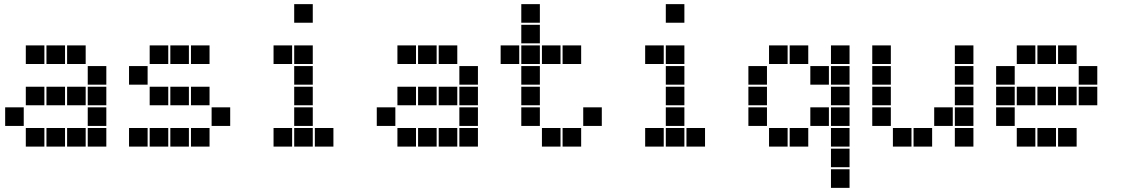

<svg xmlns="http://www.w3.org/2000/svg" viewBox="-20 -715 5440 930"><path d="M106 -495Q105 -495 105 -495Q105 -495 105 -494V-406Q105 -405 105 -405Q105 -405 106 -405H194Q195 -405 195 -405Q195 -405 195 -406V-494Q195 -495 195 -495Q195 -495 194 -495ZM206 -495Q205 -495 205 -495Q205 -495 205 -494V-406Q205 -405 205 -405Q205 -405 206 -405H294Q295 -405 295 -405Q295 -405 295 -406V-494Q295 -495 295 -495Q295 -495 294 -495ZM306 -495Q305 -495 305 -495Q305 -495 305 -494V-406Q305 -405 305 -405Q305 -405 306 -405H394Q395 -405 395 -405Q395 -405 395 -406V-494Q395 -495 395 -495Q395 -495 394 -495ZM406 -395Q405 -395 405 -395Q405 -395 405 -394V-306Q405 -305 405 -305Q405 -305 406 -305H494Q495 -305 495 -305Q495 -305 495 -306V-394Q495 -395 495 -395Q495 -395 494 -395ZM106 -295Q105 -295 105 -295Q105 -295 105 -294V-206Q105 -205 105 -205Q105 -205 106 -205H194Q195 -205 195 -205Q195 -205 195 -206V-294Q195 -295 195 -295Q195 -295 194 -295ZM206 -295Q205 -295 205 -295Q205 -295 205 -294V-206Q205 -205 205 -205Q205 -205 206 -205H294Q295 -205 295 -205Q295 -205 295 -206V-294Q295 -295 295 -295Q295 -295 294 -295ZM306 -295Q305 -295 305 -295Q305 -295 305 -294V-206Q305 -205 305 -205Q305 -205 306 -205H394Q395 -205 395 -205Q395 -205 395 -206V-294Q395 -295 395 -295Q395 -295 394 -295ZM406 -295Q405 -295 405 -295Q405 -295 405 -294V-206Q405 -205 405 -205Q405 -205 406 -205H494Q495 -205 495 -205Q495 -205 495 -206V-294Q495 -295 495 -295Q495 -295 494 -295ZM6 -195Q5 -195 5 -195Q5 -195 5 -194V-106Q5 -105 5 -105Q5 -105 6 -105H94Q95 -105 95 -105Q95 -105 95 -106V-194Q95 -195 95 -195Q95 -195 94 -195ZM406 -195Q405 -195 405 -195Q405 -195 405 -194V-106Q405 -105 405 -105Q405 -105 406 -105H494Q495 -105 495 -105Q495 -105 495 -106V-194Q495 -195 495 -195Q495 -195 494 -195ZM106 -95Q105 -95 105 -95Q105 -95 105 -94V-6Q105 -5 105 -5Q105 -5 106 -5H194Q195 -5 195 -5Q195 -5 195 -6V-94Q195 -95 195 -95Q195 -95 194 -95ZM206 -95Q205 -95 205 -95Q205 -95 205 -94V-6Q205 -5 205 -5Q205 -5 206 -5H294Q295 -5 295 -5Q295 -5 295 -6V-94Q295 -95 295 -95Q295 -95 294 -95ZM306 -95Q305 -95 305 -95Q305 -95 305 -94V-6Q305 -5 305 -5Q305 -5 306 -5H394Q395 -5 395 -5Q395 -5 395 -6V-94Q395 -95 395 -95Q395 -95 394 -95ZM406 -95Q405 -95 405 -95Q405 -95 405 -94V-6Q405 -5 405 -5Q405 -5 406 -5H494Q495 -5 495 -5Q495 -5 495 -6V-94Q495 -95 495 -95Q495 -95 494 -95Z M706 -495Q705 -495 705 -495Q705 -495 705 -494V-406Q705 -405 705 -405Q705 -405 706 -405H794Q795 -405 795 -405Q795 -405 795 -406V-494Q795 -495 795 -495Q795 -495 794 -495ZM806 -495Q805 -495 805 -495Q805 -495 805 -494V-406Q805 -405 805 -405Q805 -405 806 -405H894Q895 -405 895 -405Q895 -405 895 -406V-494Q895 -495 895 -495Q895 -495 894 -495ZM906 -495Q905 -495 905 -495Q905 -495 905 -494V-406Q905 -405 905 -405Q905 -405 906 -405H994Q995 -405 995 -405Q995 -405 995 -406V-494Q995 -495 995 -495Q995 -495 994 -495ZM606 -395Q605 -395 605 -395Q605 -395 605 -394V-306Q605 -305 605 -305Q605 -305 606 -305H694Q695 -305 695 -305Q695 -305 695 -306V-394Q695 -395 695 -395Q695 -395 694 -395ZM706 -295Q705 -295 705 -295Q705 -295 705 -294V-206Q705 -205 705 -205Q705 -205 706 -205H794Q795 -205 795 -205Q795 -205 795 -206V-294Q795 -295 795 -295Q795 -295 794 -295ZM806 -295Q805 -295 805 -295Q805 -295 805 -294V-206Q805 -205 805 -205Q805 -205 806 -205H894Q895 -205 895 -205Q895 -205 895 -206V-294Q895 -295 895 -295Q895 -295 894 -295ZM906 -295Q905 -295 905 -295Q905 -295 905 -294V-206Q905 -205 905 -205Q905 -205 906 -205H994Q995 -205 995 -205Q995 -205 995 -206V-294Q995 -295 995 -295Q995 -295 994 -295ZM1006 -195Q1005 -195 1005 -195Q1005 -195 1005 -194V-106Q1005 -105 1005 -105Q1005 -105 1006 -105H1094Q1095 -105 1095 -105Q1095 -105 1095 -106V-194Q1095 -195 1095 -195Q1095 -195 1094 -195ZM606 -95Q605 -95 605 -95Q605 -95 605 -94V-6Q605 -5 605 -5Q605 -5 606 -5H694Q695 -5 695 -5Q695 -5 695 -6V-94Q695 -95 695 -95Q695 -95 694 -95ZM706 -95Q705 -95 705 -95Q705 -95 705 -94V-6Q705 -5 705 -5Q705 -5 706 -5H794Q795 -5 795 -5Q795 -5 795 -6V-94Q795 -95 795 -95Q795 -95 794 -95ZM806 -95Q805 -95 805 -95Q805 -95 805 -94V-6Q805 -5 805 -5Q805 -5 806 -5H894Q895 -5 895 -5Q895 -5 895 -6V-94Q895 -95 895 -95Q895 -95 894 -95ZM906 -95Q905 -95 905 -95Q905 -95 905 -94V-6Q905 -5 905 -5Q905 -5 906 -5H994Q995 -5 995 -5Q995 -5 995 -6V-94Q995 -95 995 -95Q995 -95 994 -95Z M1406 -695Q1405 -695 1405 -695Q1405 -695 1405 -694V-606Q1405 -605 1405 -605Q1405 -605 1406 -605H1494Q1495 -605 1495 -605Q1495 -605 1495 -606V-694Q1495 -695 1495 -695Q1495 -695 1494 -695ZM1306 -495Q1305 -495 1305 -495Q1305 -495 1305 -494V-406Q1305 -405 1305 -405Q1305 -405 1306 -405H1394Q1395 -405 1395 -405Q1395 -405 1395 -406V-494Q1395 -495 1395 -495Q1395 -495 1394 -495ZM1406 -495Q1405 -495 1405 -495Q1405 -495 1405 -494V-406Q1405 -405 1405 -405Q1405 -405 1406 -405H1494Q1495 -405 1495 -405Q1495 -405 1495 -406V-494Q1495 -495 1495 -495Q1495 -495 1494 -495ZM1406 -395Q1405 -395 1405 -395Q1405 -395 1405 -394V-306Q1405 -305 1405 -305Q1405 -305 1406 -305H1494Q1495 -305 1495 -305Q1495 -305 1495 -306V-394Q1495 -395 1495 -395Q1495 -395 1494 -395ZM1406 -295Q1405 -295 1405 -295Q1405 -295 1405 -294V-206Q1405 -205 1405 -205Q1405 -205 1406 -205H1494Q1495 -205 1495 -205Q1495 -205 1495 -206V-294Q1495 -295 1495 -295Q1495 -295 1494 -295ZM1406 -195Q1405 -195 1405 -195Q1405 -195 1405 -194V-106Q1405 -105 1405 -105Q1405 -105 1406 -105H1494Q1495 -105 1495 -105Q1495 -105 1495 -106V-194Q1495 -195 1495 -195Q1495 -195 1494 -195ZM1306 -95Q1305 -95 1305 -95Q1305 -95 1305 -94V-6Q1305 -5 1305 -5Q1305 -5 1306 -5H1394Q1395 -5 1395 -5Q1395 -5 1395 -6V-94Q1395 -95 1395 -95Q1395 -95 1394 -95ZM1406 -95Q1405 -95 1405 -95Q1405 -95 1405 -94V-6Q1405 -5 1405 -5Q1405 -5 1406 -5H1494Q1495 -5 1495 -5Q1495 -5 1495 -6V-94Q1495 -95 1495 -95Q1495 -95 1494 -95ZM1506 -95Q1505 -95 1505 -95Q1505 -95 1505 -94V-6Q1505 -5 1505 -5Q1505 -5 1506 -5H1594Q1595 -5 1595 -5Q1595 -5 1595 -6V-94Q1595 -95 1595 -95Q1595 -95 1594 -95Z M1906 -495Q1905 -495 1905 -495Q1905 -495 1905 -494V-406Q1905 -405 1905 -405Q1905 -405 1906 -405H1994Q1995 -405 1995 -405Q1995 -405 1995 -406V-494Q1995 -495 1995 -495Q1995 -495 1994 -495ZM2006 -495Q2005 -495 2005 -495Q2005 -495 2005 -494V-406Q2005 -405 2005 -405Q2005 -405 2006 -405H2094Q2095 -405 2095 -405Q2095 -405 2095 -406V-494Q2095 -495 2095 -495Q2095 -495 2094 -495ZM2106 -495Q2105 -495 2105 -495Q2105 -495 2105 -494V-406Q2105 -405 2105 -405Q2105 -405 2106 -405H2194Q2195 -405 2195 -405Q2195 -405 2195 -406V-494Q2195 -495 2195 -495Q2195 -495 2194 -495ZM2206 -395Q2205 -395 2205 -395Q2205 -395 2205 -394V-306Q2205 -305 2205 -305Q2205 -305 2206 -305H2294Q2295 -305 2295 -305Q2295 -305 2295 -306V-394Q2295 -395 2295 -395Q2295 -395 2294 -395ZM1906 -295Q1905 -295 1905 -295Q1905 -295 1905 -294V-206Q1905 -205 1905 -205Q1905 -205 1906 -205H1994Q1995 -205 1995 -205Q1995 -205 1995 -206V-294Q1995 -295 1995 -295Q1995 -295 1994 -295ZM2006 -295Q2005 -295 2005 -295Q2005 -295 2005 -294V-206Q2005 -205 2005 -205Q2005 -205 2006 -205H2094Q2095 -205 2095 -205Q2095 -205 2095 -206V-294Q2095 -295 2095 -295Q2095 -295 2094 -295ZM2106 -295Q2105 -295 2105 -295Q2105 -295 2105 -294V-206Q2105 -205 2105 -205Q2105 -205 2106 -205H2194Q2195 -205 2195 -205Q2195 -205 2195 -206V-294Q2195 -295 2195 -295Q2195 -295 2194 -295ZM2206 -295Q2205 -295 2205 -295Q2205 -295 2205 -294V-206Q2205 -205 2205 -205Q2205 -205 2206 -205H2294Q2295 -205 2295 -205Q2295 -205 2295 -206V-294Q2295 -295 2295 -295Q2295 -295 2294 -295ZM1806 -195Q1805 -195 1805 -195Q1805 -195 1805 -194V-106Q1805 -105 1805 -105Q1805 -105 1806 -105H1894Q1895 -105 1895 -105Q1895 -105 1895 -106V-194Q1895 -195 1895 -195Q1895 -195 1894 -195ZM2206 -195Q2205 -195 2205 -195Q2205 -195 2205 -194V-106Q2205 -105 2205 -105Q2205 -105 2206 -105H2294Q2295 -105 2295 -105Q2295 -105 2295 -106V-194Q2295 -195 2295 -195Q2295 -195 2294 -195ZM1906 -95Q1905 -95 1905 -95Q1905 -95 1905 -94V-6Q1905 -5 1905 -5Q1905 -5 1906 -5H1994Q1995 -5 1995 -5Q1995 -5 1995 -6V-94Q1995 -95 1995 -95Q1995 -95 1994 -95ZM2006 -95Q2005 -95 2005 -95Q2005 -95 2005 -94V-6Q2005 -5 2005 -5Q2005 -5 2006 -5H2094Q2095 -5 2095 -5Q2095 -5 2095 -6V-94Q2095 -95 2095 -95Q2095 -95 2094 -95ZM2106 -95Q2105 -95 2105 -95Q2105 -95 2105 -94V-6Q2105 -5 2105 -5Q2105 -5 2106 -5H2194Q2195 -5 2195 -5Q2195 -5 2195 -6V-94Q2195 -95 2195 -95Q2195 -95 2194 -95ZM2206 -95Q2205 -95 2205 -95Q2205 -95 2205 -94V-6Q2205 -5 2205 -5Q2205 -5 2206 -5H2294Q2295 -5 2295 -5Q2295 -5 2295 -6V-94Q2295 -95 2295 -95Q2295 -95 2294 -95Z M2506 -695Q2505 -695 2505 -695Q2505 -695 2505 -694V-606Q2505 -605 2505 -605Q2505 -605 2506 -605H2594Q2595 -605 2595 -605Q2595 -605 2595 -606V-694Q2595 -695 2595 -695Q2595 -695 2594 -695ZM2506 -595Q2505 -595 2505 -595Q2505 -595 2505 -594V-506Q2505 -505 2505 -505Q2505 -505 2506 -505H2594Q2595 -505 2595 -505Q2595 -505 2595 -506V-594Q2595 -595 2595 -595Q2595 -595 2594 -595ZM2406 -495Q2405 -495 2405 -495Q2405 -495 2405 -494V-406Q2405 -405 2405 -405Q2405 -405 2406 -405H2494Q2495 -405 2495 -405Q2495 -405 2495 -406V-494Q2495 -495 2495 -495Q2495 -495 2494 -495ZM2506 -495Q2505 -495 2505 -495Q2505 -495 2505 -494V-406Q2505 -405 2505 -405Q2505 -405 2506 -405H2594Q2595 -405 2595 -405Q2595 -405 2595 -406V-494Q2595 -495 2595 -495Q2595 -495 2594 -495ZM2606 -495Q2605 -495 2605 -495Q2605 -495 2605 -494V-406Q2605 -405 2605 -405Q2605 -405 2606 -405H2694Q2695 -405 2695 -405Q2695 -405 2695 -406V-494Q2695 -495 2695 -495Q2695 -495 2694 -495ZM2706 -495Q2705 -495 2705 -495Q2705 -495 2705 -494V-406Q2705 -405 2705 -405Q2705 -405 2706 -405H2794Q2795 -405 2795 -405Q2795 -405 2795 -406V-494Q2795 -495 2795 -495Q2795 -495 2794 -495ZM2506 -395Q2505 -395 2505 -395Q2505 -395 2505 -394V-306Q2505 -305 2505 -305Q2505 -305 2506 -305H2594Q2595 -305 2595 -305Q2595 -305 2595 -306V-394Q2595 -395 2595 -395Q2595 -395 2594 -395ZM2506 -295Q2505 -295 2505 -295Q2505 -295 2505 -294V-206Q2505 -205 2505 -205Q2505 -205 2506 -205H2594Q2595 -205 2595 -205Q2595 -205 2595 -206V-294Q2595 -295 2595 -295Q2595 -295 2594 -295ZM2506 -195Q2505 -195 2505 -195Q2505 -195 2505 -194V-106Q2505 -105 2505 -105Q2505 -105 2506 -105H2594Q2595 -105 2595 -105Q2595 -105 2595 -106V-194Q2595 -195 2595 -195Q2595 -195 2594 -195ZM2806 -195Q2805 -195 2805 -195Q2805 -195 2805 -194V-106Q2805 -105 2805 -105Q2805 -105 2806 -105H2894Q2895 -105 2895 -105Q2895 -105 2895 -106V-194Q2895 -195 2895 -195Q2895 -195 2894 -195ZM2606 -95Q2605 -95 2605 -95Q2605 -95 2605 -94V-6Q2605 -5 2605 -5Q2605 -5 2606 -5H2694Q2695 -5 2695 -5Q2695 -5 2695 -6V-94Q2695 -95 2695 -95Q2695 -95 2694 -95ZM2706 -95Q2705 -95 2705 -95Q2705 -95 2705 -94V-6Q2705 -5 2705 -5Q2705 -5 2706 -5H2794Q2795 -5 2795 -5Q2795 -5 2795 -6V-94Q2795 -95 2795 -95Q2795 -95 2794 -95Z M3206 -695Q3205 -695 3205 -695Q3205 -695 3205 -694V-606Q3205 -605 3205 -605Q3205 -605 3206 -605H3294Q3295 -605 3295 -605Q3295 -605 3295 -606V-694Q3295 -695 3295 -695Q3295 -695 3294 -695ZM3106 -495Q3105 -495 3105 -495Q3105 -495 3105 -494V-406Q3105 -405 3105 -405Q3105 -405 3106 -405H3194Q3195 -405 3195 -405Q3195 -405 3195 -406V-494Q3195 -495 3195 -495Q3195 -495 3194 -495ZM3206 -495Q3205 -495 3205 -495Q3205 -495 3205 -494V-406Q3205 -405 3205 -405Q3205 -405 3206 -405H3294Q3295 -405 3295 -405Q3295 -405 3295 -406V-494Q3295 -495 3295 -495Q3295 -495 3294 -495ZM3206 -395Q3205 -395 3205 -395Q3205 -395 3205 -394V-306Q3205 -305 3205 -305Q3205 -305 3206 -305H3294Q3295 -305 3295 -305Q3295 -305 3295 -306V-394Q3295 -395 3295 -395Q3295 -395 3294 -395ZM3206 -295Q3205 -295 3205 -295Q3205 -295 3205 -294V-206Q3205 -205 3205 -205Q3205 -205 3206 -205H3294Q3295 -205 3295 -205Q3295 -205 3295 -206V-294Q3295 -295 3295 -295Q3295 -295 3294 -295ZM3206 -195Q3205 -195 3205 -195Q3205 -195 3205 -194V-106Q3205 -105 3205 -105Q3205 -105 3206 -105H3294Q3295 -105 3295 -105Q3295 -105 3295 -106V-194Q3295 -195 3295 -195Q3295 -195 3294 -195ZM3106 -95Q3105 -95 3105 -95Q3105 -95 3105 -94V-6Q3105 -5 3105 -5Q3105 -5 3106 -5H3194Q3195 -5 3195 -5Q3195 -5 3195 -6V-94Q3195 -95 3195 -95Q3195 -95 3194 -95ZM3206 -95Q3205 -95 3205 -95Q3205 -95 3205 -94V-6Q3205 -5 3205 -5Q3205 -5 3206 -5H3294Q3295 -5 3295 -5Q3295 -5 3295 -6V-94Q3295 -95 3295 -95Q3295 -95 3294 -95ZM3306 -95Q3305 -95 3305 -95Q3305 -95 3305 -94V-6Q3305 -5 3305 -5Q3305 -5 3306 -5H3394Q3395 -5 3395 -5Q3395 -5 3395 -6V-94Q3395 -95 3395 -95Q3395 -95 3394 -95Z M3706 -495Q3705 -495 3705 -495Q3705 -495 3705 -494V-406Q3705 -405 3705 -405Q3705 -405 3706 -405H3794Q3795 -405 3795 -405Q3795 -405 3795 -406V-494Q3795 -495 3795 -495Q3795 -495 3794 -495ZM3806 -495Q3805 -495 3805 -495Q3805 -495 3805 -494V-406Q3805 -405 3805 -405Q3805 -405 3806 -405H3894Q3895 -405 3895 -405Q3895 -405 3895 -406V-494Q3895 -495 3895 -495Q3895 -495 3894 -495ZM4006 -495Q4005 -495 4005 -495Q4005 -495 4005 -494V-406Q4005 -405 4005 -405Q4005 -405 4006 -405H4094Q4095 -405 4095 -405Q4095 -405 4095 -406V-494Q4095 -495 4095 -495Q4095 -495 4094 -495ZM3606 -395Q3605 -395 3605 -395Q3605 -395 3605 -394V-306Q3605 -305 3605 -305Q3605 -305 3606 -305H3694Q3695 -305 3695 -305Q3695 -305 3695 -306V-394Q3695 -395 3695 -395Q3695 -395 3694 -395ZM3906 -395Q3905 -395 3905 -395Q3905 -395 3905 -394V-306Q3905 -305 3905 -305Q3905 -305 3906 -305H3994Q3995 -305 3995 -305Q3995 -305 3995 -306V-394Q3995 -395 3995 -395Q3995 -395 3994 -395ZM4006 -395Q4005 -395 4005 -395Q4005 -395 4005 -394V-306Q4005 -305 4005 -305Q4005 -305 4006 -305H4094Q4095 -305 4095 -305Q4095 -305 4095 -306V-394Q4095 -395 4095 -395Q4095 -395 4094 -395ZM3606 -295Q3605 -295 3605 -295Q3605 -295 3605 -294V-206Q3605 -205 3605 -205Q3605 -205 3606 -205H3694Q3695 -205 3695 -205Q3695 -205 3695 -206V-294Q3695 -295 3695 -295Q3695 -295 3694 -295ZM4006 -295Q4005 -295 4005 -295Q4005 -295 4005 -294V-206Q4005 -205 4005 -205Q4005 -205 4006 -205H4094Q4095 -205 4095 -205Q4095 -205 4095 -206V-294Q4095 -295 4095 -295Q4095 -295 4094 -295ZM3606 -195Q3605 -195 3605 -195Q3605 -195 3605 -194V-106Q3605 -105 3605 -105Q3605 -105 3606 -105H3694Q3695 -105 3695 -105Q3695 -105 3695 -106V-194Q3695 -195 3695 -195Q3695 -195 3694 -195ZM3906 -195Q3905 -195 3905 -195Q3905 -195 3905 -194V-106Q3905 -105 3905 -105Q3905 -105 3906 -105H3994Q3995 -105 3995 -105Q3995 -105 3995 -106V-194Q3995 -195 3995 -195Q3995 -195 3994 -195ZM4006 -195Q4005 -195 4005 -195Q4005 -195 4005 -194V-106Q4005 -105 4005 -105Q4005 -105 4006 -105H4094Q4095 -105 4095 -105Q4095 -105 4095 -106V-194Q4095 -195 4095 -195Q4095 -195 4094 -195ZM3706 -95Q3705 -95 3705 -95Q3705 -95 3705 -94V-6Q3705 -5 3705 -5Q3705 -5 3706 -5H3794Q3795 -5 3795 -5Q3795 -5 3795 -6V-94Q3795 -95 3795 -95Q3795 -95 3794 -95ZM3806 -95Q3805 -95 3805 -95Q3805 -95 3805 -94V-6Q3805 -5 3805 -5Q3805 -5 3806 -5H3894Q3895 -5 3895 -5Q3895 -5 3895 -6V-94Q3895 -95 3895 -95Q3895 -95 3894 -95ZM4006 -95Q4005 -95 4005 -95Q4005 -95 4005 -94V-6Q4005 -5 4005 -5Q4005 -5 4006 -5H4094Q4095 -5 4095 -5Q4095 -5 4095 -6V-94Q4095 -95 4095 -95Q4095 -95 4094 -95ZM4006 5Q4005 5 4005 5Q4005 5 4005 6V94Q4005 95 4005 95Q4005 95 4006 95H4094Q4095 95 4095 95Q4095 95 4095 94V6Q4095 5 4095 5Q4095 5 4094 5ZM4006 105Q4005 105 4005 105Q4005 105 4005 106V194Q4005 195 4005 195Q4005 195 4006 195H4094Q4095 195 4095 195Q4095 195 4095 194V106Q4095 105 4095 105Q4095 105 4094 105Z M4206 -495Q4205 -495 4205 -495Q4205 -495 4205 -494V-406Q4205 -405 4205 -405Q4205 -405 4206 -405H4294Q4295 -405 4295 -405Q4295 -405 4295 -406V-494Q4295 -495 4295 -495Q4295 -495 4294 -495ZM4606 -495Q4605 -495 4605 -495Q4605 -495 4605 -494V-406Q4605 -405 4605 -405Q4605 -405 4606 -405H4694Q4695 -405 4695 -405Q4695 -405 4695 -406V-494Q4695 -495 4695 -495Q4695 -495 4694 -495ZM4206 -395Q4205 -395 4205 -395Q4205 -395 4205 -394V-306Q4205 -305 4205 -305Q4205 -305 4206 -305H4294Q4295 -305 4295 -305Q4295 -305 4295 -306V-394Q4295 -395 4295 -395Q4295 -395 4294 -395ZM4606 -395Q4605 -395 4605 -395Q4605 -395 4605 -394V-306Q4605 -305 4605 -305Q4605 -305 4606 -305H4694Q4695 -305 4695 -305Q4695 -305 4695 -306V-394Q4695 -395 4695 -395Q4695 -395 4694 -395ZM4206 -295Q4205 -295 4205 -295Q4205 -295 4205 -294V-206Q4205 -205 4205 -205Q4205 -205 4206 -205H4294Q4295 -205 4295 -205Q4295 -205 4295 -206V-294Q4295 -295 4295 -295Q4295 -295 4294 -295ZM4606 -295Q4605 -295 4605 -295Q4605 -295 4605 -294V-206Q4605 -205 4605 -205Q4605 -205 4606 -205H4694Q4695 -205 4695 -205Q4695 -205 4695 -206V-294Q4695 -295 4695 -295Q4695 -295 4694 -295ZM4206 -195Q4205 -195 4205 -195Q4205 -195 4205 -194V-106Q4205 -105 4205 -105Q4205 -105 4206 -105H4294Q4295 -105 4295 -105Q4295 -105 4295 -106V-194Q4295 -195 4295 -195Q4295 -195 4294 -195ZM4506 -195Q4505 -195 4505 -195Q4505 -195 4505 -194V-106Q4505 -105 4505 -105Q4505 -105 4506 -105H4594Q4595 -105 4595 -105Q4595 -105 4595 -106V-194Q4595 -195 4595 -195Q4595 -195 4594 -195ZM4606 -195Q4605 -195 4605 -195Q4605 -195 4605 -194V-106Q4605 -105 4605 -105Q4605 -105 4606 -105H4694Q4695 -105 4695 -105Q4695 -105 4695 -106V-194Q4695 -195 4695 -195Q4695 -195 4694 -195ZM4306 -95Q4305 -95 4305 -95Q4305 -95 4305 -94V-6Q4305 -5 4305 -5Q4305 -5 4306 -5H4394Q4395 -5 4395 -5Q4395 -5 4395 -6V-94Q4395 -95 4395 -95Q4395 -95 4394 -95ZM4406 -95Q4405 -95 4405 -95Q4405 -95 4405 -94V-6Q4405 -5 4405 -5Q4405 -5 4406 -5H4494Q4495 -5 4495 -5Q4495 -5 4495 -6V-94Q4495 -95 4495 -95Q4495 -95 4494 -95ZM4606 -95Q4605 -95 4605 -95Q4605 -95 4605 -94V-6Q4605 -5 4605 -5Q4605 -5 4606 -5H4694Q4695 -5 4695 -5Q4695 -5 4695 -6V-94Q4695 -95 4695 -95Q4695 -95 4694 -95Z M4906 -495Q4905 -495 4905 -495Q4905 -495 4905 -494V-406Q4905 -405 4905 -405Q4905 -405 4906 -405H4994Q4995 -405 4995 -405Q4995 -405 4995 -406V-494Q4995 -495 4995 -495Q4995 -495 4994 -495ZM5006 -495Q5005 -495 5005 -495Q5005 -495 5005 -494V-406Q5005 -405 5005 -405Q5005 -405 5006 -405H5094Q5095 -405 5095 -405Q5095 -405 5095 -406V-494Q5095 -495 5095 -495Q5095 -495 5094 -495ZM5106 -495Q5105 -495 5105 -495Q5105 -495 5105 -494V-406Q5105 -405 5105 -405Q5105 -405 5106 -405H5194Q5195 -405 5195 -405Q5195 -405 5195 -406V-494Q5195 -495 5195 -495Q5195 -495 5194 -495ZM4806 -395Q4805 -395 4805 -395Q4805 -395 4805 -394V-306Q4805 -305 4805 -305Q4805 -305 4806 -305H4894Q4895 -305 4895 -305Q4895 -305 4895 -306V-394Q4895 -395 4895 -395Q4895 -395 4894 -395ZM5206 -395Q5205 -395 5205 -395Q5205 -395 5205 -394V-306Q5205 -305 5205 -305Q5205 -305 5206 -305H5294Q5295 -305 5295 -305Q5295 -305 5295 -306V-394Q5295 -395 5295 -395Q5295 -395 5294 -395ZM4806 -295Q4805 -295 4805 -295Q4805 -295 4805 -294V-206Q4805 -205 4805 -205Q4805 -205 4806 -205H4894Q4895 -205 4895 -205Q4895 -205 4895 -206V-294Q4895 -295 4895 -295Q4895 -295 4894 -295ZM4906 -295Q4905 -295 4905 -295Q4905 -295 4905 -294V-206Q4905 -205 4905 -205Q4905 -205 4906 -205H4994Q4995 -205 4995 -205Q4995 -205 4995 -206V-294Q4995 -295 4995 -295Q4995 -295 4994 -295ZM5006 -295Q5005 -295 5005 -295Q5005 -295 5005 -294V-206Q5005 -205 5005 -205Q5005 -205 5006 -205H5094Q5095 -205 5095 -205Q5095 -205 5095 -206V-294Q5095 -295 5095 -295Q5095 -295 5094 -295ZM5106 -295Q5105 -295 5105 -295Q5105 -295 5105 -294V-206Q5105 -205 5105 -205Q5105 -205 5106 -205H5194Q5195 -205 5195 -205Q5195 -205 5195 -206V-294Q5195 -295 5195 -295Q5195 -295 5194 -295ZM5206 -295Q5205 -295 5205 -295Q5205 -295 5205 -294V-206Q5205 -205 5205 -205Q5205 -205 5206 -205H5294Q5295 -205 5295 -205Q5295 -205 5295 -206V-294Q5295 -295 5295 -295Q5295 -295 5294 -295ZM4806 -195Q4805 -195 4805 -195Q4805 -195 4805 -194V-106Q4805 -105 4805 -105Q4805 -105 4806 -105H4894Q4895 -105 4895 -105Q4895 -105 4895 -106V-194Q4895 -195 4895 -195Q4895 -195 4894 -195ZM4906 -95Q4905 -95 4905 -95Q4905 -95 4905 -94V-6Q4905 -5 4905 -5Q4905 -5 4906 -5H4994Q4995 -5 4995 -5Q4995 -5 4995 -6V-94Q4995 -95 4995 -95Q4995 -95 4994 -95ZM5006 -95Q5005 -95 5005 -95Q5005 -95 5005 -94V-6Q5005 -5 5005 -5Q5005 -5 5006 -5H5094Q5095 -5 5095 -5Q5095 -5 5095 -6V-94Q5095 -95 5095 -95Q5095 -95 5094 -95ZM5106 -95Q5105 -95 5105 -95Q5105 -95 5105 -94V-6Q5105 -5 5105 -5Q5105 -5 5106 -5H5194Q5195 -5 5195 -5Q5195 -5 5195 -6V-94Q5195 -95 5195 -95Q5195 -95 5194 -95Z"/></svg>

Font: Doto Black
Style: Regular
Weight: 900
Version: Version 1.000